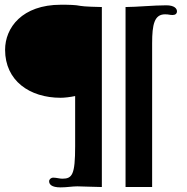

<svg xmlns="http://www.w3.org/2000/svg" viewBox="-20 -790 790 811"><path d="M187.5 -24.4C187.5 -11.7 197.3 1.5 235.8 1.5C262.7 1.5 284.7 -2.9 306.6 -2.9C323.7 -2.9 386.2 0 410.2 0V-760.3C397 -760.3 332.5 -762.2 319.8 -765.1C299.3 -769.5 271 -770 237.3 -770C73.2 -770 1.5 -672.9 1.5 -579.6C1.5 -449.2 105 -377 236.3 -377C252 -377 276.9 -379.9 297.4 -384.3V-172.4C297.4 -52.2 285.2 -35.2 243.2 -35.2C231.4 -35.2 218.8 -39.6 205.1 -39.6C194.8 -39.6 187.5 -32.2 187.5 -24.4ZM510.3 0H622.6V-607.4C622.6 -687.5 632.3 -729.5 677.2 -729.5C693.8 -729.5 696.3 -726.6 709 -726.6C720.7 -726.6 727.5 -732.4 727.5 -742.2C727.5 -753.4 717.3 -767.6 682.1 -767.6C629.9 -767.6 554.7 -760.3 510.3 -760.3Z"/></svg>

Font: Stoke
Style: Regular
Weight: 400
Designer: Nicole Fally
Foundry: Nicole Fally
Version: Version 1.002